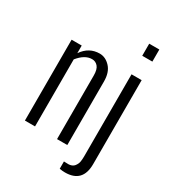

<svg xmlns="http://www.w3.org/2000/svg" viewBox="-226 -927 1081 1203"><g transform="rotate(30 314.5 -325.5)"><path d="M472.7 83Q487.3 64.5 489.7 44.9Q492.2 24.9 492.2 8.8V-585H565.4V22.5Q565.4 156.2 438 156.2Q418.5 156.2 398.4 152.3V99.6Q420.9 100.6 431.6 100.6Q442.4 100.6 454.1 96.2Q465.8 91.8 472.7 83ZM492.2 -719.2V-806.6H565.4V-719.2ZM255.9 -598.1Q298.8 -597.7 332 -561.5Q365.2 -525.4 365.2 -459.5V0H291V-460.9Q291 -504.9 273.9 -524.4Q256.8 -543.9 231.4 -543.9Q179.2 -543.9 131.8 -484.9V0H58.6V-585H131.8V-529.8Q178.7 -598.1 255.9 -598.1Z"/></g></svg>

Font: Oswald-Light
Style: Light
Weight: 300
Designer: vernon adams
Foundry: vernon adams
Version: Version ; ttfautohint (v0.92.18-e454-dirty) -l 8 -r 50 -G 20